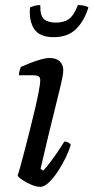

<svg xmlns="http://www.w3.org/2000/svg" viewBox="-20 -725 363 745"><path d="M136.3 0Q121.7 0 102.1 -8Q82.5 -16.1 67 -26.6Q51.4 -37.2 48.4 -44Q52.1 -53.5 59.5 -80.8Q67 -108.2 76.8 -146Q86.7 -183.8 97.1 -225.1Q107.5 -266.5 116.5 -305.1Q125.5 -343.8 130.8 -372.6Q136.2 -401.4 136.2 -413.5Q136.2 -425.3 129.1 -429.2Q121.9 -433 108.6 -433H53.5Q53.5 -442.6 56.3 -452Q59 -461.4 61 -465.4Q76.5 -472.4 97.3 -480.5Q118.1 -488.7 138.3 -494.3Q158.5 -500 171.8 -500Q197.7 -500 211.6 -487.2Q225.5 -474.4 225.5 -451.3Q225.5 -442.6 221.9 -423.4Q218.3 -404.1 210.7 -374.1Q203.2 -344 192.7 -300.9Q182.3 -257.8 168.1 -200.5Q154 -143.2 137.3 -69.8L147.5 -62.8Q157.5 -72.8 172.7 -92.7Q187.8 -112.5 203.7 -135.7Q219.5 -158.9 229.5 -175.8Q238.3 -175.8 245.1 -171.9Q251.9 -168 254.6 -163.2Q248.6 -142.2 235.5 -114.6Q222.4 -87 204.9 -60.5Q187.4 -34 169.6 -17Q151.9 0 136.3 0ZM188 -580.8Q133.9 -580.8 112.8 -612.4Q91.8 -644.1 96.5 -696.4Q101 -698.6 112.2 -702Q123.3 -705.4 136.4 -705.4Q135.4 -663.6 150.9 -650.5Q166.4 -637.3 196.3 -637.3Q228.2 -637.3 247.2 -651Q266.3 -664.6 282.3 -705.4Q297.6 -705.4 308.6 -702.4Q319.6 -699.4 323.1 -696.4Q307.1 -644.1 275.2 -612.4Q243.3 -580.8 188 -580.8Z"/></svg>

Font: Texturina Medium
Style: Italic
Weight: 500
Italic angle: -11°
Designer: Guillermo Torres Carreño
Foundry: Omnibus-Type
Version: Version 1.002